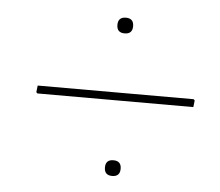

<svg xmlns="http://www.w3.org/2000/svg" viewBox="-38 -513 557 487"><g transform="rotate(5 240.0 -269.5)"><path d="M244 -451Q244 -471 264 -471Q284 -471 284 -451Q284 -431 264 -431Q244 -431 244 -451ZM453 -280 456 -277 454 -260H57L54 -263L56 -280ZM244 -88Q244 -108 264 -108Q284 -108 284 -88Q284 -68 264 -68Q244 -68 244 -88Z"/></g></svg>

Font: Alegreya Sans SC Thin
Style: Regular
Weight: 100
Designer: Juan Pablo del Peral
Foundry: Huerta Tipografica
Version: Version 2.007